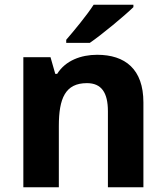

<svg xmlns="http://www.w3.org/2000/svg" viewBox="-20 -879 697 806"><path d="M540 -849V-859H373C344 -814 290 -749 258 -712V-699H357C408 -734 502 -812 540 -849ZM388 -649C320 -649 255 -625 220 -569H212L192 -639H78V-93H227V-350C227 -466 254 -530 345 -530C406 -530 433 -490 433 -412V-93H582V-449C582 -589 505 -649 388 -649Z"/></svg>

Font: Noto Sans Kannada UI
Style: Bold
Weight: 700
Designer: Jelle Bosma - Monotype Design Team
Foundry: Monotype Imaging Inc.
Version: Version 2.005